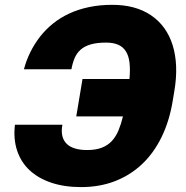

<svg xmlns="http://www.w3.org/2000/svg" viewBox="-20 -757 762 787"><path d="M41.2 -245.7H235.8Q230.8 -219.1 235.6 -199.6Q240.4 -180 253.6 -167.3Q266.7 -154.5 287.8 -148.3Q308.9 -142 336.6 -142Q372.5 -142 397 -151.5Q421.5 -160.9 438.2 -178.8Q454.9 -196.7 465.6 -222.3Q476.2 -247.9 484 -279.8H292.6L318.2 -433.2H510.7Q514.2 -472.3 510.8 -500.4Q507.5 -528.4 495.9 -546.7Q484.4 -565 464.3 -573.7Q444.2 -582.4 414.8 -582.4Q376.8 -582.4 351.6 -574.9Q326.3 -567.5 310.4 -553.3Q294.4 -539.1 285.9 -518.8Q277.3 -498.6 272.7 -473H78.1Q97.3 -545.8 143.8 -606.2Q166.9 -636 197.1 -660.3Q227.3 -684.7 264.2 -701.7Q301.1 -718.8 345.2 -728Q389.2 -737.2 440.3 -737.2Q535.5 -737.2 598.7 -694.6Q630.3 -673.3 652.7 -642.6Q675.1 -611.9 687.5 -572.4Q699.9 -533 701.9 -485.6Q703.8 -438.2 694.6 -383.5L687.5 -340.9Q673.7 -258.9 641.7 -193.9Q609.7 -128.9 561.6 -83.6Q513.5 -38.4 450.6 -14.2Q387.8 9.9 312.5 9.9Q243.6 9.9 190 -8.2Q136.4 -26.3 101 -59.5Q65.7 -92.7 50.1 -139.9Q34.4 -187.1 41.2 -245.7Z"/></svg>

Font: Inter P Black
Style: Italic
Weight: 900
Italic angle: -9.40001°
Designer: Rasmus Andersson
Foundry: rsms
Version: Version 3.018;git-588b23468